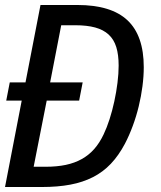

<svg xmlns="http://www.w3.org/2000/svg" viewBox="-24 -749 646 769"><path d="M63 -346.2H1L15.1 -418.9H78.1L138.2 -729H286.1Q421.4 -729 486.6 -667.7Q551.8 -606.4 551.8 -480Q551.8 -443.4 546.6 -403.6Q541.5 -363.8 531.7 -323.5Q522 -283.2 507.8 -244.9Q493.7 -206.5 476.1 -172.9Q451.2 -126 419.9 -93Q388.7 -60.1 348.4 -39.6Q308.1 -19 257.8 -9.5Q207.5 0 144 0H-3.9ZM158.2 -81.1Q203.6 -81.1 239.5 -88.6Q275.4 -96.2 303.7 -112.1Q332 -127.9 353.5 -152.3Q375 -176.8 391.1 -210.9Q403.8 -237.3 414.8 -271.5Q425.8 -305.7 433.8 -342.8Q441.9 -379.9 446.5 -417Q451.2 -454.1 451.2 -486.3Q451.2 -529.8 441.7 -560.5Q432.1 -591.3 411.1 -610.6Q390.1 -629.9 357.2 -638.9Q324.2 -647.9 276.9 -647.9H221.2L176.8 -418.9H307.1L293 -346.2H163.1L110.8 -81.1Z"/></svg>

Font: Hack
Style: Italic
Weight: 400
Italic angle: -11°
Monospace: yes
Designer: Christopher Simpkins
Foundry: Christopher Simpkins
Version: Version 2.019; ttfautohint (v1.4.1) -l 4 -r 80 -G 350 -x 0 -